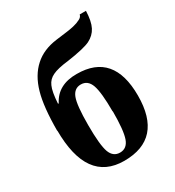

<svg xmlns="http://www.w3.org/2000/svg" viewBox="-175 -818 850 932"><g transform="rotate(-30 250.0 -352.0)"><path d="M39 -282 38 -277Q38 -413 60 -489Q82 -566 131 -610Q179 -654 257 -664Q334 -673 358 -679Q380 -684 397 -693Q412 -700 415 -714H450Q448 -656 432 -625Q416 -594 382 -577Q349 -561 254 -547Q192 -540 164 -526Q136 -513 124 -485Q111 -457 107 -391H111Q152 -472 258 -471Q463 -471 463 -232Q463 10 248 10Q39 10 39 -282ZM319 -227 318 -226Q318 -333 303 -375Q288 -417 249 -417Q212 -417 197 -378Q182 -339 182 -228Q182 -116 197 -75Q212 -35 250 -35Q289 -35 304 -77Q319 -119 319 -227Z"/></g></svg>

Font: Libra Serif Modern
Style: Bold
Weight: 700
Designer: Stefan Peev, Context Ltd
Foundry: Ascender Corporation
Version: Version 1.000